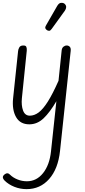

<svg xmlns="http://www.w3.org/2000/svg" viewBox="-23 -859 595 1342"><path d="M182 10Q118 10 89.2 -40.8Q60.5 -91.5 68.5 -171L103.5 -502.5Q104.5 -514.5 111.8 -527.5Q119 -540.5 138 -541Q157 -542 161.2 -531Q165.5 -520 164 -504L130 -172.5Q125 -122.5 138.2 -86.5Q151.5 -50.5 185.5 -50.5Q217 -50.5 247.5 -73.2Q278 -96 311.8 -149.5Q345.5 -203 386 -294.5L408 -506.5Q410 -524 420.5 -532.5Q431 -541 443.5 -541Q456 -541 464.8 -532Q473.5 -523 471 -502L396.5 196.5Q383 321.5 320.5 392.2Q258 463 162.5 463Q118.5 463 77.5 446.8Q36.5 430.5 9 403Q-4 389 -3 378Q-2 367 13.5 357Q21.5 351.5 30 352.2Q38.5 353 46.5 361.5Q67.5 382.5 99 395.2Q130.5 408 165 408Q232.5 408 278 351Q323.5 294 333.5 198.5L371 -151.5Q326 -74.5 281.8 -32.2Q237.5 10 182 10ZM306.5 -647.5Q298.5 -652.5 294.5 -660Q290.5 -667.5 299.5 -683L376.5 -817Q389 -838.5 404.2 -839.2Q419.5 -840 428.5 -832.5Q440 -822 439.5 -809.2Q439 -796.5 430.5 -784.5L338 -656.5Q329 -644 321.2 -643.8Q313.5 -643.5 306.5 -647.5Z"/></svg>

Font: Edu SA Hand
Style: Regular
Weight: 400
Designer: Tina and Corey Anderson, Eben Sorkin, Mirko Velimirovic
Foundry: Google for Education
Version: Version 2.000